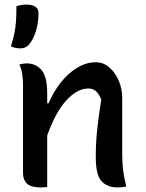

<svg xmlns="http://www.w3.org/2000/svg" viewBox="-20 -818 640 842"><path d="M187 2Q179 3 172.5 3.5Q166 4 158 4Q116 4 98.5 -12.5Q81 -29 81 -58V-441Q81 -471 77.5 -493.5Q74 -516 65 -535Q82 -540 97 -540Q137 -540 162 -511Q187 -482 187 -408V-365H193Q215 -417 247.5 -457.5Q280 -498 319.5 -521.5Q359 -545 400 -545Q434 -545 460 -522Q486 -499 501 -463.5Q516 -428 516 -390V-144Q516 -101 520 -70Q524 -39 534 0Q517 4 495 4Q451 4 425.5 -23Q400 -50 400 -129Q400 -191 406 -248.5Q412 -306 424 -381Q406 -430 368 -430Q319 -430 271.5 -378.5Q224 -327 187 -224ZM94 -798Q149 -798 149 -760Q149 -721 137.5 -682Q126 -643 104 -619Q91 -606 70 -606Q45 -606 28 -615Q38 -648 43 -672Q48 -696 50 -723Q52 -750 52 -791Q74 -798 94 -798Z"/></svg>

Font: Recursive Sn Csl St Med
Style: Regular
Weight: 500
Version: Version 1.079;hotconv 1.0.112;makeotfexe 2.5.65598; ttfautoh